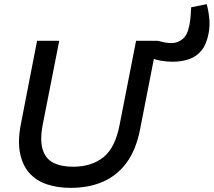

<svg xmlns="http://www.w3.org/2000/svg" viewBox="-20 -897 1032 927"><path d="M814 -599Q786 -599 759 -603.5Q732 -608 708 -618L740 -700Q759 -695 775.5 -692Q792 -689 809 -689Q837 -689 861 -708Q885 -727 894 -774Q898 -793 900 -815Q902 -837 903 -862L978 -877Q987 -844 990.5 -807.5Q994 -771 987 -735Q977 -683 953 -653.5Q929 -624 893.5 -611.5Q858 -599 814 -599ZM321 10Q257 10 205.5 -7.5Q154 -25 121 -62.5Q88 -100 76.5 -159Q65 -218 81 -299L159 -700H266L187 -299Q172 -223 185.5 -177Q199 -131 237 -111.5Q275 -92 333 -92Q422 -92 479.5 -138Q537 -184 558 -297L637 -700H740L656 -271Q637 -174 591.5 -112Q546 -50 478 -20Q410 10 321 10Z"/></svg>

Font: REM
Style: Italic
Weight: 400
Italic angle: -11°
Designer: Octavio Pardo
Foundry: Ashler Design
Version: Version 1.005;gftools[0.9.28]